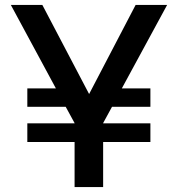

<svg xmlns="http://www.w3.org/2000/svg" viewBox="-20 -760 723 780"><path d="M399 0V-183H591V-259H399V-260L435 -326H591V-401H475L659 -740H531L342 -378L152 -740H24L207 -401H91V-326H247L283 -260V-259H91V-183H283V0Z"/></svg>

Font: Be Vietnam Pro Medium
Style: Regular
Weight: 500
Designer: Lam Bao, Tony Le, Vietanh Nguyen
Foundry: Yellow Type Foundry
Version: Version 1.002